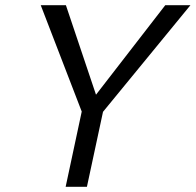

<svg xmlns="http://www.w3.org/2000/svg" viewBox="-20 -720 754 740"><path d="M377 -289 315 0H233L295 -290L137 -700H234L350 -355L617 -700H714Z"/></svg>

Font: Isabella Sans
Style: Italic
Weight: 400
Italic angle: -12°
Designer: Christian Thalmann (Catharsis Fonts), Cristiano Sobral
Foundry: The Isabella Sans Project Authors
Version: Version 2.026; ttfautohint (v1.8.4.7-5d5b-dirty)